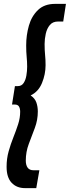

<svg xmlns="http://www.w3.org/2000/svg" viewBox="-20 -760 360 990"><path d="M14 100Q14 58 24.5 20.5Q35 -17 49 -52Q63 -87 73.5 -119.5Q84 -152 84 -184Q84 -200 78 -210.5Q72 -221 56 -221H42L57 -316H72Q91 -316 101.5 -331.5Q112 -347 116 -370.5Q120 -394 120 -416Q120 -442 117.5 -466.5Q115 -491 115 -526Q115 -579 129 -628Q143 -677 176 -708.5Q209 -740 264 -740H320L306 -649H279Q252 -649 237 -631Q222 -613 216 -586Q210 -559 210 -533Q210 -500 212.5 -476.5Q215 -453 215 -424Q215 -377 196.5 -332Q178 -287 138 -268Q160 -253 167.5 -231.5Q175 -210 175 -185Q175 -141 159.5 -100Q144 -59 128.5 -18Q113 23 113 68Q113 91 122.5 104.5Q132 118 154 118H183L167 210H109Q66 210 40 182.5Q14 155 14 100Z"/></svg>

Font: Georama SemiCondensed SemiBold
Style: Italic
Weight: 600
Width: 4
Italic angle: -9°
Designer: Jean-Baptiste Levee
Foundry: Production Type
Version: Version 1.000